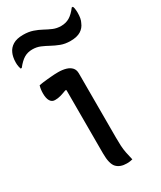

<svg xmlns="http://www.w3.org/2000/svg" viewBox="-198 -851 775 924"><g transform="rotate(-30 189.0 -389.0)"><path d="M145 -95V-160V-447L140 -449Q132 -446 123.5 -443Q115 -440 106.5 -437.5Q98 -435 90 -434Q82 -433 74 -433Q57 -433 48 -447.5Q39 -462 39 -490Q39 -501 40.5 -512Q42 -523 45 -532Q56 -534 67.5 -535.5Q79 -537 90 -538Q101 -539 112 -540Q123 -541 133 -541.5Q143 -542 153 -542Q177 -542 196 -536.5Q215 -531 226 -519Q237 -507 237 -487V-130Q237 -106 238 -85.5Q239 -65 243 -44.5Q247 -24 253 0Q245 2 237.5 3Q230 4 221 4Q184 4 164.5 -16.5Q145 -37 145 -95ZM278 -727Q304 -727 324.5 -739Q345 -751 366 -779H372Q375 -774 376 -767.5Q377 -761 377.5 -755Q378 -749 378 -743Q378 -726 375.5 -713Q373 -700 368 -691Q359 -668 338 -655Q317 -642 281 -642Q251 -642 227.5 -651Q204 -660 184 -671Q164 -682 144 -690.5Q124 -699 100 -699Q74 -699 54 -687Q34 -675 12 -647H6Q4 -653 2.5 -659Q1 -665 0.5 -671.5Q0 -678 0 -683Q0 -700 3 -713.5Q6 -727 10 -735Q19 -756 40 -769Q61 -782 97 -782Q127 -782 150.5 -774Q174 -766 194 -755Q214 -744 234 -735.5Q254 -727 278 -727Z"/></g></svg>

Font: Code D Ace
Style: Regular
Weight: 400
Version: Version 1.085; ttfautohint (v1.8.4.7-5d5b);Nerd Fonts 3.0.2